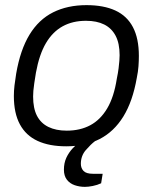

<svg xmlns="http://www.w3.org/2000/svg" viewBox="-20 -558 596 748"><path d="M238 12Q172 12 126.5 -9Q81 -30 57.5 -73.5Q34 -117 34 -184Q34 -204 36.5 -225.5Q39 -247 43 -271Q59 -364 95 -423Q131 -482 187 -510Q243 -538 317 -538Q384 -538 429.5 -517Q475 -496 498 -452Q521 -408 521 -340Q521 -321 519.5 -300Q518 -279 513 -255Q497 -163 460.5 -104Q424 -45 368.5 -16.5Q313 12 238 12ZM240 -49Q292 -49 331.5 -70Q371 -91 397.5 -135.5Q424 -180 435 -251Q440 -275 442 -292Q444 -309 445 -321Q446 -333 446 -343Q446 -389 430.5 -418.5Q415 -448 386 -462.5Q357 -477 315 -477Q263 -477 224 -455.5Q185 -434 159 -390Q133 -346 120 -275Q116 -251 113.5 -233.5Q111 -216 110 -204.5Q109 -193 109 -182Q109 -136 124 -107Q139 -78 168.5 -63.5Q198 -49 240 -49ZM311 170Q290 170 271 163.5Q252 157 240.5 142Q229 127 229 103Q229 77 238.5 56.5Q248 36 264 19Q280 2 299 -12H351L350 -8Q334 4 314.5 26.5Q295 49 295 80Q295 97 305.5 108Q316 119 342 119H380L374 156Q359 163 341.5 166.5Q324 170 311 170Z"/></svg>

Font: Archivo SemiBold Light
Style: Italic
Weight: 300
Italic angle: -10°
Version: Version 2.001